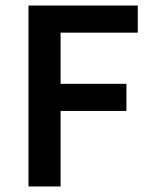

<svg xmlns="http://www.w3.org/2000/svg" viewBox="-20 -674 550 694"><path d="M83 0V-654H478V-556H199V-371H437V-273H199V0Z"/></svg>

Font: TT Toshiba Sans Medium
Style: Regular
Weight: 500
Designer: Paul D. Hunt
Foundry: Toshiba Corporation
Version: Version 2.020;PS 2.000;hotconv 1.0.86;makeotf.lib2.5.63406